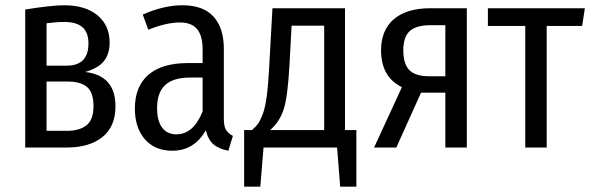

<svg xmlns="http://www.w3.org/2000/svg" viewBox="-20 -557 2228 725"><path d="M301.8 -285.2Q416 -272 416 -155.8Q416 -78.6 366.5 -39.3Q316.9 0 232.9 0H75.2V-521Q173.8 -537.1 222.2 -537.1Q302.2 -537.1 348.1 -499.3Q394 -461.4 394 -396Q394 -353.5 372.8 -326.7Q351.6 -299.8 301.8 -285.2ZM223.1 -474.1Q192.4 -474.1 155.8 -469.2V-309.1H231.9Q314 -309.1 314 -393.1Q314 -434.6 291.3 -454.3Q268.6 -474.1 223.1 -474.1ZM232.9 -63Q279.8 -63 306.4 -83.7Q333 -104.5 333 -155.8Q333 -208.5 308.3 -228.8Q283.7 -249 237.8 -249H155.8V-63Z M825.2 -108.9Q825.2 -80.6 833.3 -66.9Q841.3 -53.2 859.4 -43.9L842.3 12.2Q806.2 5.4 785.9 -12.2Q765.6 -29.8 757.3 -64.9Q712.9 12.2 630.4 12.2Q564.9 12.2 527.1 -31.2Q489.3 -74.7 489.3 -147Q489.3 -230.5 540.5 -274.7Q591.8 -318.8 689 -318.8H745.1V-369.1Q745.1 -422.4 724.1 -447.3Q703.1 -472.2 659.2 -472.2Q608.9 -472.2 540 -444.8L519 -502Q598.1 -537.1 668.9 -537.1Q747.6 -537.1 786.4 -494.1Q825.2 -451.2 825.2 -373ZM646 -49.8Q710.4 -49.8 745.1 -136.2V-264.2H698.2Q634.3 -264.2 603.8 -235.8Q573.2 -207.5 573.2 -149.9Q573.2 -100.1 592.3 -75Q611.3 -49.8 646 -49.8Z M1282.7 -65.9H1325.7V147.9H1264.6L1252.9 0H975.1L962.9 147.9H901.9V-65.9H931.6Q946.3 -78.6 954.3 -89.6Q962.4 -100.6 971.7 -124.8Q981 -148.9 986.8 -190.9Q992.7 -232.9 996.1 -296.9L1008.8 -525.9H1282.7ZM1204.1 -65.9V-460H1081.1L1072.8 -307.1Q1066.4 -191.9 1051.3 -144.5Q1036.1 -97.2 1000 -65.9Z M1606 -525.9H1742.7V0H1661.6V-207H1569.8L1476.6 0H1392.6L1497.6 -228Q1418.9 -266.1 1418.9 -367.2Q1418.9 -442.9 1467 -484.4Q1515.1 -525.9 1606 -525.9ZM1600.6 -269H1661.6V-461.9H1605Q1552.2 -461.9 1527.6 -439.9Q1502.9 -418 1502.9 -367.2Q1502.9 -315.4 1525.9 -292.2Q1548.8 -269 1600.6 -269Z M2188.5 -525.9 2178.2 -459H2044.4V0H1963.4V-459H1822.3V-525.9Z"/></svg>

Font: Fira Sans Compressed Book
Style: Regular
Weight: 350
Width: 1
Designer: Carrois Corporate & Edenspiekermann AG
Foundry: Carrois Corporate GbR & Edenspiekermann AG
Version: Version 4.203;PS 004.203;hotconv 1.0.88;makeotf.lib2.5.64775